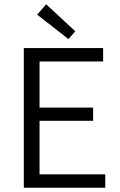

<svg xmlns="http://www.w3.org/2000/svg" viewBox="-20 -883 564 903"><path d="M92 -657H465V-594H166V-377H418V-315H166V-63H475V0H92ZM155 -814 197 -863 334 -736 302 -699Z"/></svg>

Font: Assistant-zap
Style: zap
Weight: 400
Designer: Hebrew By Ben Nathan, Latin by Paul Hunt
Version: Version 2.001